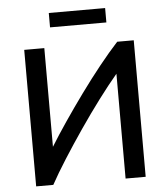

<svg xmlns="http://www.w3.org/2000/svg" viewBox="-58 -920 844 971"><g transform="rotate(-5 364.0 -434.0)"><path d="M86 0V-693H188V-192Q221 -246 266.5 -313Q312 -380 362.5 -449.5Q413 -519 463.5 -582Q514 -645 558 -693H642V0H540V-532Q496 -480 445 -412Q394 -344 343 -269.5Q292 -195 247.5 -125Q203 -55 173 0ZM226 -795V-868H512V-795Z"/></g></svg>

Font: Ubuntu Sans Medium
Style: Regular
Weight: 500
Designer: Dalton Maag Ltd
Foundry: Dalton Maag Ltd
Version: Version 1.006; ttfautohint (v1.8.4.7-5d5b)